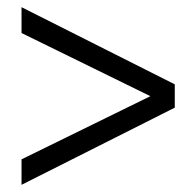

<svg xmlns="http://www.w3.org/2000/svg" viewBox="-20 -538 547 535"><path d="M467 -238 40 -23V-94L399 -270L40 -446V-518L467 -303Z"/></svg>

Font: Kulim Park Light
Style: Regular
Weight: 300
Designer: Noponies / Dale Sattler
Foundry: Noponies
Version: Version 1.000; ttfautohint (v1.8.3)